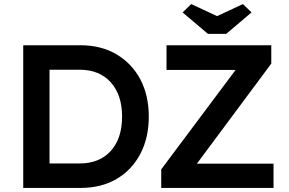

<svg xmlns="http://www.w3.org/2000/svg" viewBox="-20 -922 1418 942"><path d="M94 0V-700H375Q476 -700 551.5 -655.5Q627 -611 668.5 -532.5Q710 -454 710 -350Q710 -246 668.5 -167Q627 -88 552 -44Q477 0 375 0ZM370 -580H223V-120H370Q468 -120 523.5 -181.5Q579 -243 579 -350Q579 -456 523.5 -518Q468 -580 370 -580ZM771 0V-91L1136 -579H797V-700H1311V-610L946 -119H1322V0ZM1000 -756 876 -861 918 -902 1045 -843 1172 -902 1214 -861 1090 -756Z"/></svg>

Font: Readex Pro Medium
Style: Regular
Weight: 500
Designer: Bonnie Shaver-Troup, Thomas Jockin
Foundry: Lexend
Version: Version 1.204; ttfautohint (v1.8.4.7-5d5b)